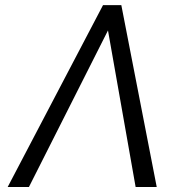

<svg xmlns="http://www.w3.org/2000/svg" viewBox="-20 -748 747 768"><path d="M522.5 0 408.7 -644.5 402.8 -727.5H465.3L606.9 0ZM421.4 -645 95.7 0H10.7L392.1 -727.5H453.6Z"/></svg>

Font: Inter Light
Style: Italic
Weight: 300
Italic angle: -9.3988°
Designer: Rasmus Andersson
Foundry: rsms
Version: Version 4.001;git-66647c0bb